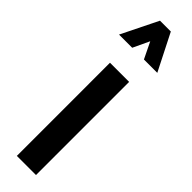

<svg xmlns="http://www.w3.org/2000/svg" viewBox="-289 -761 752 752"><g transform="rotate(45 87.0 -385.5)"><path d="M-19 -619 56 -771H116L193 -619H119L86 -687L54 -619ZM34 0V-516H140V0Z"/></g></svg>

Font: Stick No Bills
Style: Bold
Weight: 700
Version: Version 2.000